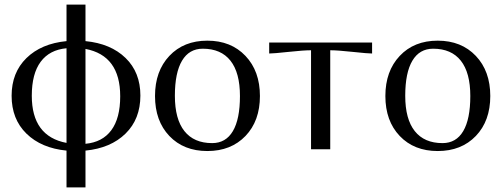

<svg xmlns="http://www.w3.org/2000/svg" viewBox="-20 -653 2198 840"><path d="M271 -632.8H354V-473.1Q464.4 -462.4 529.3 -399.4Q594.2 -336.4 594.2 -234.9Q594.2 -132.3 529.3 -68.6Q464.4 -4.9 354 5.9V167H271V5.9Q160.6 -4.9 95.7 -68.4Q30.8 -131.8 30.8 -233.9Q30.8 -335.4 95.7 -398.9Q160.6 -462.4 271 -473.1ZM271 -27.8V-441.9Q196.8 -435.1 158 -382.8Q119.1 -330.6 119.1 -233.9Q119.1 -56.6 271 -27.8ZM354 -439V-23.9Q428.2 -30.8 467 -83.3Q505.9 -135.7 505.9 -231.9Q505.9 -410.2 354 -439Z M908.2 -26.9Q967.8 -26.9 998.8 -79.3Q1029.8 -131.8 1029.8 -232.9Q1029.8 -335 988.3 -387.5Q946.8 -439.9 867.2 -439.9Q807.6 -439.9 776.4 -387.5Q745.1 -335 745.1 -233.9Q745.1 -131.8 786.9 -79.3Q828.6 -26.9 908.2 -26.9ZM720.9 -408.4Q783.7 -475.1 887.2 -475.1Q990.7 -475.1 1054 -408.4Q1117.2 -341.8 1117.2 -232.9Q1117.2 -124 1054 -58.1Q990.7 7.8 887.2 7.8Q783.7 7.8 720.9 -58.1Q658.2 -124 658.2 -232.9Q658.2 -341.8 720.9 -408.4Z M1157.7 -466.8H1607.9V-418.9Q1589.4 -418.9 1523.2 -426Q1457 -433.1 1424.8 -433.1V0H1340.8V-433.1Q1308.6 -433.1 1242.4 -426Q1176.3 -418.9 1157.7 -418.9Z M1916 -26.9Q1975.6 -26.9 2006.6 -79.3Q2037.6 -131.8 2037.6 -232.9Q2037.6 -335 1996.1 -387.5Q1954.6 -439.9 1875 -439.9Q1815.4 -439.9 1784.2 -387.5Q1752.9 -335 1752.9 -233.9Q1752.9 -131.8 1794.7 -79.3Q1836.4 -26.9 1916 -26.9ZM1728.8 -408.4Q1791.5 -475.1 1895 -475.1Q1998.5 -475.1 2061.8 -408.4Q2125 -341.8 2125 -232.9Q2125 -124 2061.8 -58.1Q1998.5 7.8 1895 7.8Q1791.5 7.8 1728.8 -58.1Q1666 -124 1666 -232.9Q1666 -341.8 1728.8 -408.4Z"/></svg>

Font: Resagokr
Style: Regular
Weight: 500
Designer: gluk
Foundry: gluk
Version: Version 0.95